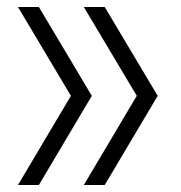

<svg xmlns="http://www.w3.org/2000/svg" viewBox="-20 -531 519 551"><path d="M220.5 0 372.5 -256 220.5 -511H280.5L432.5 -256L280.5 0ZM31.5 0 183.5 -256 31.5 -511H91.5L243.5 -256L91.5 0Z"/></svg>

Font: Overpass ExtraLight
Style: Regular
Weight: 250
Designer: Delve Withrington, Dave Bailey, Thomas Jockin
Foundry: Delve Fonts LLC
Version: Version 4.000